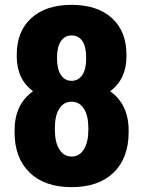

<svg xmlns="http://www.w3.org/2000/svg" viewBox="-20 -755 590 791"><path d="M510 -217V-211Q510 -104 448 -44Q386 16 275 16Q164 16 102 -44Q40 -104 40 -211V-217Q40 -325 116 -379Q49 -429 49 -523V-529Q49 -626 109 -680.5Q169 -735 275 -735Q381 -735 441 -680.5Q501 -626 501 -529V-523Q501 -429 434 -379Q510 -325 510 -217ZM215 -513Q215 -470 231 -446Q247 -422 275 -422Q303 -422 319 -446Q335 -470 335 -513V-519Q335 -562 319.5 -585.5Q304 -609 275 -609Q247 -609 231 -585.5Q215 -562 215 -519ZM344 -221V-227Q344 -279 325.5 -307.5Q307 -336 275 -336Q243 -336 224.5 -307.5Q206 -279 206 -227V-221Q206 -169 224.5 -139.5Q243 -110 275 -110Q307 -110 325.5 -139.5Q344 -169 344 -221Z"/></svg>

Font: Akshar
Style: Bold
Weight: 700
Designer: Tall Chai
Foundry: Tall Chai
Version: Version 1.000